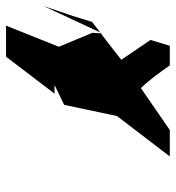

<svg xmlns="http://www.w3.org/2000/svg" viewBox="6 -760 567 618"><g transform="rotate(-90 289.0 -451.5)"><path d="M94 -188H179L314 -281C343 -251 365 -219 387 -188H450L469 -250L405 -344C433 -366 461 -388 490 -410L492 -437L447 -545L515 -715H415L296 -559H324L260 -528L224 -358ZM490 -410 493 -412 490 -406ZM493 -412 527 -438 546 -500 578 -594Z"/></g></svg>

Font: bitstorm
Style: exextobl
Weight: 400
Version: Version 0.2